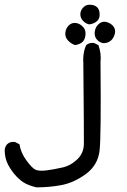

<svg xmlns="http://www.w3.org/2000/svg" viewBox="-20 -555 540 818"><path d="M135.7 243.2Q111.3 237.8 90.8 228Q80.1 222.7 69.8 214.6Q59.6 206.5 49.3 195.8Q29.3 174.3 14.6 147Q0 118.7 0 85V84.5Q0.5 77.1 3.2 70.8Q5.9 64.5 10.3 59.6L10.7 59.1Q23.4 47.4 42.5 49.8H43.5L44.4 50.3L60.1 58.1L63 59.6L63.5 62.5Q68.8 96.2 93.3 129.4Q117.2 162.1 132.3 168.5Q148.4 174.8 178.2 170.9Q209 167 245.6 158.7Q281.2 150.9 309.6 123.5Q336.9 97.2 337.4 57.6Q337.9 15.6 335 -286.6Q334 -300.3 335 -312.7Q335.9 -325.2 338.6 -337.4Q341.3 -349.6 346.2 -360.8L346.7 -361.8L347.7 -362.8Q354 -368.7 362.1 -370.8Q370.1 -373 379.4 -372.1H380.4L381.3 -371.6L397 -363.8L399.4 -362.8L399.9 -360.4Q412.1 -328.1 408.2 -288.6Q409.7 -130.9 408.7 -37.4Q407.7 56.2 404.3 86.4Q397 148.9 345.7 186.5Q295.4 223.1 242.7 233.4Q190.9 243.2 136.7 243.2H136.2ZM299.3 -363.3Q284.2 -367.7 271 -381.3Q256.8 -395 258.3 -414.6Q259.8 -433.1 272.5 -446.3Q279.3 -453.1 287.4 -455.8Q295.4 -458.5 304.7 -457Q322.3 -453.6 334.5 -439.5Q338.9 -434.6 341.3 -428.7Q343.8 -422.9 344.2 -416.5Q344.7 -410.2 343.8 -403.3Q342.3 -393.1 338.4 -385.5Q334.5 -377.9 328.1 -373.5Q316.9 -365.7 301.8 -363.3H300.3ZM419.9 -371.1Q416.5 -371.6 413.1 -372.8Q409.7 -374 406.2 -375.7Q402.8 -377.4 399.9 -379.6Q397 -381.8 394.5 -384.8Q382.8 -396 383.3 -415.5Q383.8 -425.3 387.2 -433.8Q390.6 -442.4 397.5 -449.7Q412.1 -465.3 430.7 -461.9Q435.1 -460.9 439.2 -459.5Q443.4 -458 447 -456.1Q450.7 -454.1 454.1 -451.4Q457.5 -448.7 460.9 -445.3Q474.1 -431.2 469.2 -411.1Q464.4 -392.1 452.1 -381.8Q445.8 -376.5 438 -373.8Q430.2 -371.1 420.9 -371.1H420.4ZM359.4 -451.2Q352.5 -452.6 346.2 -456.3Q339.8 -460 334 -465.8Q322.3 -478 322.3 -494.6Q322.3 -511.2 336.4 -524.9Q350.6 -538.6 374.5 -533.7Q399.9 -528.3 403.8 -502.9Q407.7 -478.5 393.6 -465.3Q380.4 -453.6 360.8 -451.2H360.4Z"/></svg>

Font: NaikaiFont
Style: SemiBold
Weight: 600
Version: Version 1.89